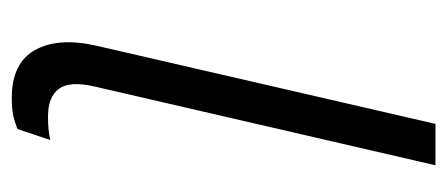

<svg xmlns="http://www.w3.org/2000/svg" viewBox="-242 -528 777 334"><g transform="rotate(90 147.0 -361.5)"><path d="M151 7Q90 7 67.5 -33.5Q45 -74 60 -140L196 -730H268L131 -137Q121 -94 135 -75Q149 -56 183 -56Q208 -56 224 -60L205 -3Q190 3 178.5 5Q167 7 151 7Z"/></g></svg>

Font: Kantumruy Pro
Style: Italic
Weight: 400
Italic angle: -13°
Designer: Sovichet Tep
Foundry: Sovichet Tep
Version: Version 1.002